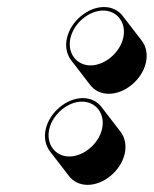

<svg xmlns="http://www.w3.org/2000/svg" viewBox="-20 -622 437 546"><path d="M170.4 -514C164.8 -489.5 169.8 -467.1 182.1 -451L236.5 -380.3C248.3 -364.9 267 -355.3 289.5 -355.3C335.5 -355.3 383.7 -395.3 394.8 -443.3C400.5 -467.8 395.5 -490.2 383.1 -506.3L328.7 -577C316.9 -592.4 298.2 -602 275.7 -602C229.7 -602 181.5 -562 170.4 -514ZM110.1 -255C104.5 -230.5 109.5 -208.1 121.8 -192L176.2 -121.3C188.1 -105.9 206.7 -96.3 229.2 -96.3C275.2 -96.3 323.4 -136.3 334.5 -184.3C340.2 -208.8 335.2 -231.2 322.8 -247.3L268.4 -318C256.6 -333.4 238 -343 215.4 -343C169.4 -343 121.2 -303 110.1 -255ZM120.1 -255C130 -297.7 173 -333 213.1 -333C253.3 -333 280 -297.7 270.1 -255C260.3 -212.3 217.3 -177 177.1 -177C137 -177 110.3 -212.3 120.1 -255ZM180.4 -514C190.3 -556.7 233.3 -592 273.4 -592C313.6 -592 340.3 -556.7 330.4 -514C320.6 -471.3 277.5 -436 237.4 -436C197.3 -436 170.6 -471.3 180.4 -514Z"/></svg>

Font: Stormning
Style: AsgardObl
Weight: 400
Designer: Robert Jablonski, Mew Too
Foundry: Cannot Into Space Fonts
Version: Version 0.90